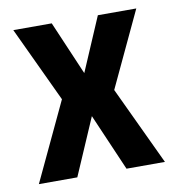

<svg xmlns="http://www.w3.org/2000/svg" viewBox="-63 -558 566 615"><g transform="rotate(-10 220.0 -250.0)"><path d="M15 0 135 -255 20 -500H145L220 -325L295 -500H420L305 -255L425 0H300L220 -185L140 0Z"/></g></svg>

Font: Cuprum
Style: Bold
Weight: 700
Designer: Jovanny Lemonad
Foundry: Jovanny Lemonad
Version: Version 2.000